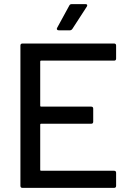

<svg xmlns="http://www.w3.org/2000/svg" viewBox="-20 -911 622 931"><path d="M533 -617H179Q175 -617 175 -613V-398Q175 -394 179 -394H422Q432 -394 432 -384V-321Q432 -311 422 -311H179Q175 -311 175 -307V-87Q175 -83 179 -83H533Q543 -83 543 -73V-10Q543 0 533 0H89Q79 0 79 -10V-690Q79 -700 89 -700H533Q543 -700 543 -690V-627Q543 -617 533 -617ZM328 -891H395Q401 -891 402.5 -887.5Q404 -884 401 -879L331 -771Q326 -764 319 -764H265Q259 -764 256.5 -767.5Q254 -771 257 -776L316 -884Q319 -891 328 -891Z"/></svg>

Font: BarlowMedium
Style: Regular
Weight: 500
Designer: Jeremy Tribby
Foundry: Tribby Type
Version: Version 1.422